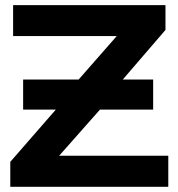

<svg xmlns="http://www.w3.org/2000/svg" viewBox="-20 -717 685 737"><path d="M68.8 -296.4V-411.6H281.7L428.2 -578.6H30.3V-697.3H615.2V-602.1L451.2 -411.6H567.9V-296.4H363.8L207 -119.1H626V0H19.5V-95.7L194.3 -296.4Z"/></svg>

Font: Lunasima
Style: Bold
Weight: 700
Designer: The DocRepair Project, Monotype Design Team
Foundry: Google
Version: Version 2.009